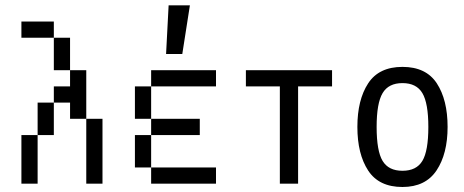

<svg xmlns="http://www.w3.org/2000/svg" viewBox="-20 -708 1790 740"><path d="M125 -62.5V0H62.5V-62.5ZM125 -125V-62.5H62.5V-125ZM125 -187.5V-125H62.5V-187.5ZM187.5 -312.5V-250H125V-312.5ZM375 -125V-62.5H312.5V-125ZM375 -187.5V-125H312.5V-187.5ZM375 -250V-187.5H312.5V-250ZM312.5 -312.5V-250H250V-312.5ZM312.5 -375V-312.5H250V-375ZM125 -625V-562.5H62.5V-625ZM312.5 -437.5V-375H250V-437.5ZM250 -562.5V-500H187.5V-562.5ZM187.5 -625V-562.5H125V-625ZM250 -500V-437.5H187.5V-500ZM250 -375V-312.5H187.5V-375ZM187.5 -250V-187.5H125V-250ZM375 -62.5V0H312.5V-62.5Z M750 -62.5V0H687.5V-62.5ZM687.5 -62.5V0H625V-62.5ZM625 -62.5V0H562.5V-62.5ZM562.5 -125V-62.5H500V-125ZM562.5 -187.5V-125H500V-187.5ZM562.5 -312.5V-250H500V-312.5ZM562.5 -375V-312.5H500V-375ZM625 -437.5V-375H562.5V-437.5ZM687.5 -437.5V-375H625V-437.5ZM750 -437.5V-375H687.5V-437.5ZM625 -250V-187.5H562.5V-250ZM687.5 -250V-187.5H625V-250ZM750 -250V-187.5H687.5V-250ZM812.5 -437.5V-375H750V-437.5ZM812.5 -62.5V0H750V-62.5ZM711.9 -687.5 682.6 -500H620.1L629.9 -687.5Z M1128.9 -375V0H1058.6V-375H927.7V-437.5H1259.8V-375Z M1357.4 -218.8Q1357.4 -323.2 1398.9 -386.7Q1440.4 -450.2 1531.2 -450.2Q1622.1 -450.2 1663.6 -386.7Q1705.1 -323.2 1705.1 -218.8Q1705.1 -115.2 1662.6 -51.3Q1620.1 12.7 1531.2 12.7Q1440.4 12.7 1398.9 -50.8Q1357.4 -114.3 1357.4 -218.8ZM1630.9 -218.8Q1630.9 -310.5 1607.9 -349.1Q1585 -387.7 1531.2 -387.7Q1477.5 -387.7 1454.6 -349.1Q1431.6 -310.5 1431.6 -218.8Q1431.6 -126 1454.6 -87.9Q1477.5 -49.8 1531.2 -49.8Q1585 -49.8 1607.9 -87.9Q1630.9 -126 1630.9 -218.8Z"/></svg>

Font: Sudo Var
Style: Regular
Weight: 400
Monospace: yes
Designer: Jens Kutilek
Foundry: Jens Kutilek
Version: Version 0.065;FEAKit 1.0